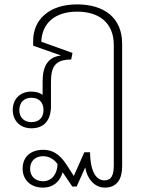

<svg xmlns="http://www.w3.org/2000/svg" viewBox="-20 -579 665 874"><path d="M175 275C225 275 254 245 265 205L309 270H329L368 183C376 234 410 275 457 275C512 275 536 237 536 178V-380C536 -499 453 -559 331 -559C201 -559 131 -487 131 -394V-371L256 -327V-326C201 -320 174 -280 174 -209V-147C161 -157 144 -162 122 -162C69 -162 38 -125 38 -79C38 -32 69 5 123 5C182 5 212 -33 212 -96V-205C212 -274 230 -308 304 -308L310 -338L168 -389C171 -473 230 -526 331 -526C429 -526 498 -477 498 -374V173C498 219 487 242 455 242C421 242 391 208 390 114H364L316 222L287 177C264 141 234 103 177 103C120 103 83 134 83 189C83 239 119 275 175 275ZM123 -23C89 -23 68 -45 68 -78C68 -112 89 -134 123 -134C159 -134 178 -112 178 -78C178 -45 159 -23 123 -23ZM176 246C141 246 117 224 117 189C117 156 139 132 176 132C205 132 227 147 242 168C241 210 218 246 176 246Z"/></svg>

Font: Noto Sans Thai Looped ExtraLight
Style: Regular
Weight: 200
Designer: Sasikarn Vongin, Ben Mitchell
Foundry: The Fontpad Ltd
Version: Version 1.001